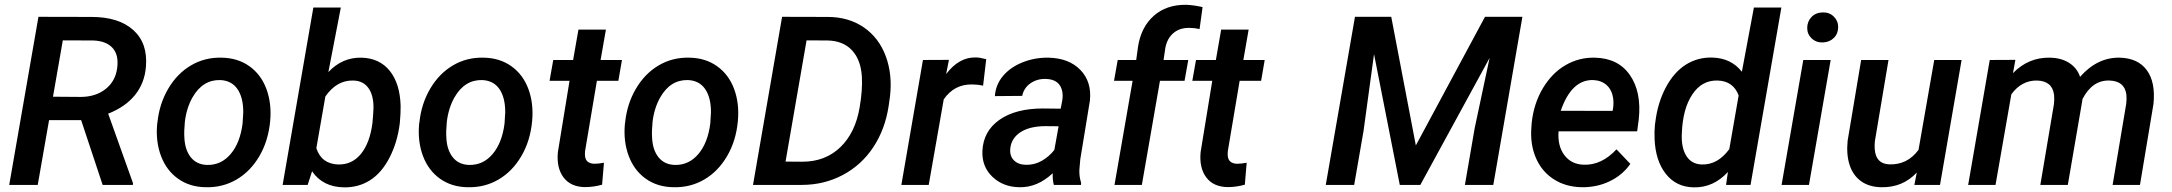

<svg xmlns="http://www.w3.org/2000/svg" viewBox="-20 -782 9185 812"><path d="M323.2 -273.9H187.5L139.6 0H19L142.6 -710.9L366.7 -710.4Q482.4 -710.4 543.9 -654.8Q605.5 -599.1 597.2 -500Q591.8 -431.2 551.3 -380.6Q510.7 -330.1 437.5 -301.3L542.5 -7.3L542 0H414.1ZM204.1 -373 320.8 -372.1Q383.8 -372.1 426 -405Q468.3 -438 475.6 -494.6Q482.9 -549.8 456.1 -579.3Q429.2 -608.9 374.5 -610.8L245.6 -611.3Z M646 -266.1Q654.3 -343.8 691.7 -407.2Q729 -470.7 787.6 -505.4Q846.2 -540 917.5 -538.1Q985.4 -537.1 1034.7 -502Q1084 -466.8 1106.7 -405.8Q1129.4 -344.7 1122.6 -270Q1114.7 -186 1076.9 -121.6Q1039.1 -57.1 980.2 -22.7Q921.4 11.7 849.6 9.8Q782.2 8.8 733.2 -26.1Q684.1 -61 661.1 -121.8Q638.2 -182.6 644.5 -255.9ZM759.8 -199.2Q762.2 -147.9 786.9 -116.9Q811.5 -85.9 855.5 -84.5Q915 -83 955.3 -130.4Q995.6 -177.7 1005.9 -259.8L1008.8 -307.6Q1008.8 -370.1 983.9 -405.8Q959 -441.4 911.6 -443.4Q837.4 -445.3 794.4 -370.6Q768.6 -325.2 761.7 -266.1Q757.8 -225.1 759.8 -199.2Z M1670.9 -261.7Q1661.1 -181.2 1627.7 -116Q1594.2 -50.8 1544.7 -19.5Q1495.1 11.7 1433.1 10.3Q1344.7 8.3 1299.8 -57.6L1281.2 0H1175.3L1305.2 -750H1421.4L1368.7 -477.1Q1427.7 -540 1508.8 -538.1Q1585.4 -536.1 1628.7 -481.9Q1671.9 -427.7 1674.3 -333.5Q1674.8 -304.2 1670.9 -261.7ZM1559.6 -327.1Q1559.6 -380.4 1537.6 -410.4Q1515.6 -440.4 1474.1 -441.4Q1404.3 -443.4 1356 -374L1317.9 -155.3Q1339.4 -88.9 1410.2 -86.4Q1468.8 -85 1506.6 -131.3Q1544.4 -177.7 1555.2 -262.2Q1559.1 -303.7 1559.6 -327.1Z M1753.9 -266.1Q1762.2 -343.8 1799.6 -407.2Q1836.9 -470.7 1895.5 -505.4Q1954.1 -540 2025.4 -538.1Q2093.3 -537.1 2142.6 -502Q2191.9 -466.8 2214.6 -405.8Q2237.3 -344.7 2230.5 -270Q2222.7 -186 2184.8 -121.6Q2147 -57.1 2088.1 -22.7Q2029.3 11.7 1957.5 9.8Q1890.1 8.8 1841.1 -26.1Q1792 -61 1769 -121.8Q1746.1 -182.6 1752.4 -255.9ZM1867.7 -199.2Q1870.1 -147.9 1894.8 -116.9Q1919.4 -85.9 1963.4 -84.5Q2022.9 -83 2063.2 -130.4Q2103.5 -177.7 2113.8 -259.8L2116.7 -307.6Q2116.7 -370.1 2091.8 -405.8Q2066.9 -441.4 2019.5 -443.4Q1945.3 -445.3 1902.3 -370.6Q1876.5 -325.2 1869.6 -266.1Q1865.7 -225.1 1867.7 -199.2Z M2542.5 -656.7 2520 -528.3H2610.4L2595.2 -440.4H2504.4L2454.6 -144.5Q2453.1 -132.3 2454.1 -122.6Q2457 -90.8 2493.2 -89.4Q2511.2 -89.4 2534.2 -93.8L2526.4 -1Q2490.2 9.3 2453.6 9.3Q2393.1 8.3 2363 -32Q2333 -72.3 2339.4 -138.7L2388.7 -440.4H2304.2L2319.8 -528.3H2403.8L2426.3 -656.7Z M2624 -266.1Q2632.3 -343.8 2669.7 -407.2Q2707 -470.7 2765.6 -505.4Q2824.2 -540 2895.5 -538.1Q2963.4 -537.1 3012.7 -502Q3062 -466.8 3084.7 -405.8Q3107.4 -344.7 3100.6 -270Q3092.8 -186 3054.9 -121.6Q3017.1 -57.1 2958.3 -22.7Q2899.4 11.7 2827.6 9.8Q2760.3 8.8 2711.2 -26.1Q2662.1 -61 2639.2 -121.8Q2616.2 -182.6 2622.6 -255.9ZM2737.8 -199.2Q2740.2 -147.9 2764.9 -116.9Q2789.6 -85.9 2833.5 -84.5Q2893.1 -83 2933.3 -130.4Q2973.6 -177.7 2983.9 -259.8L2986.8 -307.6Q2986.8 -370.1 2961.9 -405.8Q2937 -441.4 2889.6 -443.4Q2815.4 -445.3 2772.5 -370.6Q2746.6 -325.2 2739.7 -266.1Q2735.8 -225.1 2737.8 -199.2Z M3164.6 0 3287.6 -710.9 3480 -710.4Q3568.8 -710.4 3633.1 -666.3Q3697.3 -622.1 3726.1 -544.2Q3754.9 -466.3 3743.7 -372.6L3738.3 -334Q3723.6 -235.8 3673.6 -159.9Q3623.5 -84 3544.4 -42Q3465.3 0 3370.6 0ZM3391.1 -611.3 3302.2 -98.6 3373.5 -98.1Q3470.2 -98.1 3533.9 -159.4Q3597.7 -220.7 3615.7 -328.6Q3628.4 -402.8 3625 -458Q3620.6 -528.8 3583.7 -568.8Q3546.9 -608.9 3481.4 -610.8Z M4137.7 -419.9Q4115.2 -424.8 4092.3 -424.8Q4016.1 -426.8 3971.2 -361.8L3907.7 0H3792L3883.3 -528.3L3993.2 -528.8L3981.4 -468.8Q4035.6 -540.5 4106.4 -539.1Q4122.6 -539.1 4150.9 -531.7Z M4437 0Q4431.2 -19.5 4432.1 -49.3Q4366.7 11.7 4291 9.8Q4222.2 8.8 4177 -34.4Q4131.8 -77.6 4134.8 -144Q4138.7 -227.5 4207 -275.4Q4275.4 -323.2 4390.6 -323.2L4465.8 -322.3L4472.7 -358.4Q4475.6 -377.4 4472.7 -394Q4462.9 -446.8 4402.8 -448.2Q4365.7 -449.2 4337.6 -429.4Q4309.6 -409.7 4303.2 -376.5L4187.5 -375.5Q4190.9 -424.3 4222.2 -461.2Q4253.4 -498 4305.2 -518.6Q4356.9 -539.1 4414.6 -538.1Q4501 -536.1 4549.3 -486.1Q4597.7 -436 4589.4 -356.4L4548.8 -108.9L4544.9 -64.9Q4543.5 -36.1 4552.2 -8.8L4551.8 0ZM4317.9 -85Q4354.5 -84 4385.7 -101.8Q4417 -119.6 4439 -147.9L4457 -248L4401.9 -248.5Q4336.4 -248.5 4297.4 -223.9Q4258.3 -199.2 4252.9 -156.2Q4249 -123.5 4267.3 -104.7Q4285.6 -85.9 4317.9 -85Z M4693.4 0 4770 -440.4H4691.4L4707 -528.3H4785.2L4793 -585Q4805.7 -667 4859.1 -714.8Q4912.6 -762.7 4997.1 -761.7Q5026.9 -760.7 5065.9 -752L5053.2 -659.2Q5031.7 -664.1 5009.8 -664.1Q4968.3 -664.6 4941.9 -641.6Q4915.5 -618.7 4908.2 -578.1L4900.9 -528.3H5005.4L4989.7 -440.4H4885.7L4809.1 0Z M5260.7 -656.7 5238.3 -528.3H5328.6L5313.5 -440.4H5222.7L5172.9 -144.5Q5171.4 -132.3 5172.4 -122.6Q5175.3 -90.8 5211.4 -89.4Q5229.5 -89.4 5252.4 -93.8L5244.6 -1Q5208.5 9.3 5171.9 9.3Q5111.3 8.3 5081.3 -32Q5051.3 -72.3 5057.6 -138.7L5106.9 -440.4H5022.5L5038.1 -528.3H5122.1L5144.5 -656.7Z M5863.8 -710.9 5967.8 -167 6260.3 -710.9H6418.5L6295.4 0H6175.3L6216.8 -240.7L6279.8 -537.1L5986.8 0H5899.9L5791 -553.2L5746.6 -228L5707 0H5586.9L5710.4 -710.9Z M6668.9 9.8Q6600.1 8.3 6549.6 -24.9Q6499 -58.1 6474.9 -115.7Q6450.7 -173.3 6456.5 -244.1L6458 -264.2Q6466.8 -344.7 6505.1 -408.9Q6543.5 -473.1 6600.6 -506.3Q6657.7 -539.6 6724.6 -538.1Q6823.7 -536.1 6873.3 -464.4Q6922.9 -392.6 6910.6 -277.3L6903.8 -226.6H6571.3Q6566.9 -163.6 6596.7 -125Q6626.5 -86.4 6678.7 -85.4Q6753.4 -83 6816.4 -150.4L6875 -88.9Q6841.8 -41.5 6787.6 -15.4Q6733.4 10.7 6668.9 9.8ZM6718.3 -443.4Q6626.5 -446.3 6580.6 -313.5L6799.8 -313L6801.8 -323.2Q6805.2 -345.7 6802.2 -367.2Q6796.9 -401.9 6774.9 -421.9Q6752.9 -441.9 6718.3 -443.4Z M6980.5 -264.6Q6990.2 -346.2 7024.4 -411.1Q7058.6 -476.1 7108.9 -508.1Q7159.2 -540 7220.7 -538.6Q7301.3 -536.6 7346.7 -478.5L7397.5 -750H7513.7L7383.3 0H7279.8L7287.6 -54.7Q7226.1 12.2 7143.1 10.3Q7069.3 9.3 7025.1 -46.6Q6981 -102.5 6977.5 -195.3Q6976.1 -225.6 6979 -254.4ZM7092.8 -219.2Q7089.4 -158.7 7111.6 -123Q7133.8 -87.4 7177.7 -86.4Q7244.6 -84.5 7293.5 -151.4L7333 -378.4Q7310.1 -439.5 7244.1 -441.4Q7177.7 -443.4 7137.2 -382.8Q7096.7 -322.3 7092.8 -219.2Z M7630.4 0H7514.6L7606.4 -528.3H7722.2ZM7623 -663.6Q7623 -690.4 7640.6 -709.5Q7658.2 -728.5 7688 -729.5Q7716.3 -730.5 7735.1 -712.2Q7753.9 -693.8 7753.9 -667.5Q7753.9 -639.6 7735.6 -621.6Q7717.3 -603.5 7689 -602.5Q7661.1 -601.6 7642.1 -619.4Q7623 -637.2 7623 -663.6Z M8086.4 -52.2Q8026.4 11.7 7936 9.8Q7884.8 8.8 7850.8 -15.6Q7816.9 -40 7802.5 -83.7Q7788.1 -127.4 7793.9 -186.5L7851.1 -528.3H7966.8L7909.2 -185.1Q7907.2 -167 7908.7 -149.9Q7913.6 -89.4 7969.7 -86.9Q8046.4 -84 8093.8 -148.4L8160.2 -528.3H8275.9L8184.6 0H8076.2Z M8503.4 -528.8 8493.2 -472.7Q8558.6 -540 8649.4 -538.1Q8699.2 -537.1 8732.2 -515.1Q8765.1 -493.2 8776.9 -457Q8850.1 -540 8944.8 -538.1Q9022 -536.1 9059.3 -485.1Q9096.7 -434.1 9087.4 -342.3L9030.3 0H8914.6L8972.2 -343.3Q8974.6 -364.7 8972.7 -382.8Q8964.8 -439.9 8900.4 -441.4Q8828.6 -443.4 8787.1 -362.8L8785.6 -352.1L8725.1 0H8608.9L8666.5 -341.8Q8668.9 -362.8 8667 -380.9Q8659.2 -439.9 8594.7 -441.4Q8529.8 -442.4 8486.3 -383.3L8419.4 0H8303.7L8395 -528.3Z"/></svg>

Font: RobotoDraft Medium
Style: Italic
Weight: 500
Italic angle: -12°
Version: Version 2.001152; 2014